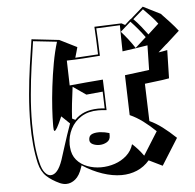

<svg xmlns="http://www.w3.org/2000/svg" viewBox="-62 -934 1125 1105"><g transform="rotate(-5 500.0 -382.0)"><path d="M760 13Q729 49 687.5 66.5Q646 84 598 84Q546 84 488 64.5Q430 45 373 8L369 20Q354 66 329 86.5Q304 107 276 107Q259 107 240 99Q194 78 164.5 50.5Q135 23 123 -26Q111 -78 105.5 -135.5Q100 -193 100 -254Q100 -338 107.5 -423.5Q115 -509 126.5 -590Q138 -671 149 -740L308 -722L408 -672Q404 -658 400 -643Q396 -628 391 -612Q425 -614 457.5 -616Q490 -618 523 -620Q522 -664 520 -703.5Q518 -743 516 -780L673 -786L693 -775L726 -805L729 -806L803 -871L903 -821Q929 -794 953 -768Q977 -742 998 -715L921 -645L919 -644L871 -601Q884 -603 896.5 -605Q909 -607 922 -610L918 -447Q880 -440 845.5 -436.5Q811 -433 777 -428L784 -212Q821 -195 857.5 -167.5Q894 -140 934 -102L838 51ZM884 -766Q868 -788 846 -811.5Q824 -835 803 -856L743 -804Q765 -782 785 -757Q805 -732 822 -709ZM805 -695Q787 -720 766.5 -744.5Q746 -769 725 -791L665 -738Q685 -716 705.5 -689.5Q726 -663 742 -638ZM821 -150Q785 -185 748.5 -212Q712 -239 674 -256L667 -487Q703 -492 738.5 -496Q774 -500 808 -505L811 -647Q775 -641 738 -635.5Q701 -630 665 -625Q664 -671 663.5 -709.5Q663 -748 663 -776L526 -770Q528 -738 530 -697.5Q532 -657 533 -611Q483 -607 434.5 -604Q386 -601 341 -600L345 -456Q392 -461 440.5 -465Q489 -469 538 -473Q540 -427 541.5 -381.5Q543 -336 544 -296Q520 -299 496 -299Q439 -299 398.5 -274Q358 -249 336.5 -207.5Q315 -166 315 -116Q315 -112 315.5 -108.5Q316 -105 316 -101Q319 -57 343.5 -28Q368 1 405.5 15Q443 29 484 29Q525 29 564 16Q603 3 632.5 -23.5Q662 -50 673 -88Q707 -58 737 -16ZM281 -283Q261 -237 251 -220Q241 -203 236 -203Q232 -203 231 -210.5Q230 -218 230 -227V-240Q230 -276 233.5 -333.5Q237 -391 245 -458Q253 -525 265 -591.5Q277 -658 294 -713L157 -728Q147 -663 136 -585Q125 -507 117.5 -423Q110 -339 110 -256Q110 -195 115 -137.5Q120 -80 133 -28Q142 11 158 30Q174 49 191 49Q232 49 260 -32Q272 -68 287.5 -118Q303 -168 328 -238ZM436 -395 361 -447Q354 -396 349 -350.5Q344 -305 342 -265L360 -256Q385 -282 417.5 -295Q450 -308 496 -309Q505 -309 514.5 -308.5Q524 -308 534 -307L531 -404ZM549 -148Q549 -123 529 -111.5Q509 -100 486 -100Q465 -100 448 -108Q431 -116 430 -132V-134Q430 -156 445.5 -164.5Q461 -173 489 -173H495Q524 -171 549 -163Z"/></g></svg>

Font: Rampart One
Style: Regular
Weight: 400
Designer: Fontworks Inc.
Foundry: Fontworks Inc.
Version: Version 1.100